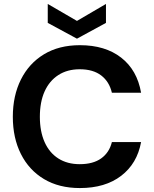

<svg xmlns="http://www.w3.org/2000/svg" viewBox="-20 -941 780 973"><path d="M385 12Q279 12 203 -33.5Q127 -79 86 -160.5Q45 -242 45 -349Q45 -456 86 -538Q127 -620 203 -666Q279 -712 385 -712Q513 -712 594 -649Q675 -586 695 -471H547Q534 -527 493 -558.5Q452 -590 384 -590Q321 -590 275.5 -560.5Q230 -531 206 -477.5Q182 -424 182 -349Q182 -275 206 -221Q230 -167 275.5 -138Q321 -109 384 -109Q452 -109 493 -138.5Q534 -168 547 -221H695Q675 -112 594 -50Q513 12 385 12ZM370 -745 222 -825V-921L370 -835L517 -921V-825Z"/></svg>

Font: DM Sans 24pt
Style: Bold
Weight: 700
Designer: Colophon Foundry, Jonny Pinhorn
Foundry: Colophon Foundry
Version: Version 4.004;gftools[0.9.30]